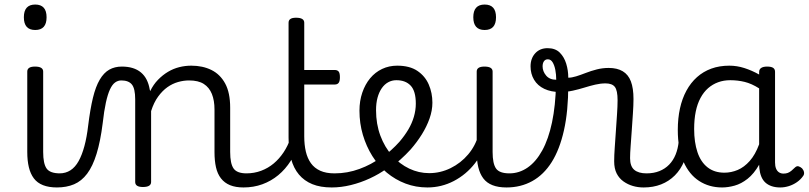

<svg xmlns="http://www.w3.org/2000/svg" viewBox="-20 -808 3559 845"><path d="M231 17Q195 17 169.5 7Q144 -3 129 -23Q114 -43 107 -72Q100 -101 100 -139V-493Q100 -504 108.5 -509.5Q117 -515 134 -515Q152 -515 161 -509.5Q170 -504 170 -493V-139Q170 -88 185 -66.5Q200 -45 244 -45Q255 -45 261 -35.5Q267 -26 266 -14Q265 -2 256.5 7.5Q248 17 231 17ZM135 -676Q110 -676 97.5 -690Q85 -704 85 -732Q85 -760 97.5 -774Q110 -788 135 -788Q160 -788 172.5 -774Q185 -760 185 -732Q185 -704 172.5 -690Q160 -676 135 -676Z M230 17Q221 17 216.5 7.5Q212 -2 213.5 -14Q215 -26 222 -35.5Q229 -45 242 -45Q269 -45 290 -58.5Q311 -72 326 -99Q341 -126 351.5 -165Q362 -204 368 -255Q377 -328 389 -377.5Q401 -427 419 -457.5Q437 -488 461 -501.5Q485 -515 516 -515Q525 -515 529.5 -505.5Q534 -496 533.5 -484Q533 -472 528 -463Q523 -454 514 -454Q499 -454 486.5 -445Q474 -436 464 -414.5Q454 -393 446 -356.5Q438 -320 432 -266Q422 -186 405 -131Q388 -76 363.5 -43.5Q339 -11 306 3Q273 17 230 17Z M1052 17Q1017 17 992.5 7Q968 -3 952.5 -23Q937 -43 930.5 -72Q924 -101 924 -139V-326Q924 -366 912.5 -394.5Q901 -423 877 -438.5Q853 -454 812 -454Q788 -454 763.5 -447Q739 -440 717 -424.5Q695 -409 676 -383Q657 -357 645 -319V-7Q645 4 636 9.5Q627 15 609 15Q592 15 583.5 9.5Q575 4 575 -7V-371Q575 -418 560.5 -436Q546 -454 514 -454Q501 -454 495 -463Q489 -472 489 -484Q489 -496 496 -505.5Q503 -515 516 -515Q543 -515 564 -508.5Q585 -502 600.5 -489Q616 -476 625.5 -457Q635 -438 639 -414L641 -407Q655 -436 675.5 -457Q696 -478 719.5 -492Q743 -506 769 -512.5Q795 -519 822 -519Q872 -519 910.5 -500Q949 -481 971 -440.5Q993 -400 993 -334V-139Q993 -88 1008 -66.5Q1023 -45 1065 -45Q1077 -45 1082.5 -35.5Q1088 -26 1087 -14Q1086 -2 1077.5 7.5Q1069 17 1052 17Z M1051 17Q1039 17 1033 7.5Q1027 -2 1028 -14Q1029 -26 1038 -35.5Q1047 -45 1064 -45Q1099 -45 1129.5 -56.5Q1160 -68 1184.5 -88.5Q1209 -109 1228 -137.5Q1247 -166 1258 -199Q1263 -212 1273.5 -211Q1284 -210 1292 -202Q1300 -194 1296 -183Q1283 -137 1259.5 -100Q1236 -63 1204.5 -37Q1173 -11 1134.5 3Q1096 17 1051 17Z M1440 17Q1390 17 1354.5 2.5Q1319 -12 1295.5 -40Q1272 -68 1261 -109Q1250 -150 1250 -202V-708Q1250 -719 1258 -724.5Q1266 -730 1283 -730Q1301 -730 1310 -724.5Q1319 -719 1319 -708V-500H1453Q1465 -500 1470.5 -493Q1476 -486 1476 -468Q1476 -451 1470.5 -443.5Q1465 -436 1453 -436H1319V-208Q1319 -171 1326 -141Q1333 -111 1348.5 -89.5Q1364 -68 1389.5 -56.5Q1415 -45 1452 -45Q1464 -45 1470 -35.5Q1476 -26 1475 -14Q1474 -2 1465.5 7.5Q1457 17 1440 17Z M1440 17Q1425 17 1419 7.5Q1413 -2 1415.5 -14Q1418 -26 1427.5 -35.5Q1437 -45 1453 -45Q1509 -45 1562 -64.5Q1615 -84 1655 -114Q1666 -121 1674.5 -117Q1683 -113 1687.5 -103Q1692 -93 1691.5 -82Q1691 -71 1682 -66Q1649 -42 1608 -23Q1567 -4 1524 6.5Q1481 17 1440 17Z M1659 -113Q1681 -129 1701 -147Q1721 -165 1738 -184Q1761 -211 1777 -238Q1793 -265 1801.5 -294Q1810 -323 1810 -352Q1810 -407 1787.5 -431Q1765 -455 1725 -455Q1712 -455 1706.5 -464.5Q1701 -474 1701.5 -487Q1702 -500 1709 -509.5Q1716 -519 1728 -519Q1783 -519 1817 -496Q1851 -473 1867 -436Q1883 -399 1883 -356Q1883 -322 1870.5 -286.5Q1858 -251 1836.5 -216.5Q1815 -182 1787 -150Q1766 -127 1742.5 -106Q1719 -85 1693 -66Z M1861 17Q1810 17 1765 0Q1720 -17 1682.5 -48Q1645 -79 1618.5 -121.5Q1592 -164 1577 -214.5Q1562 -265 1562 -321Q1562 -364 1574.5 -400.5Q1587 -437 1609 -463.5Q1631 -490 1661.5 -504.5Q1692 -519 1728 -519Q1740 -519 1746 -509.5Q1752 -500 1751.5 -487Q1751 -474 1743.5 -464.5Q1736 -455 1724 -455Q1705 -455 1688.5 -446Q1672 -437 1660 -419.5Q1648 -402 1641.5 -378Q1635 -354 1635 -323Q1635 -262 1654 -211Q1673 -160 1706 -123Q1739 -86 1781 -66Q1823 -46 1869 -46Q1918 -46 1963 -68Q2008 -90 2040.5 -128.5Q2073 -167 2086 -216Q2089 -225 2099 -225.5Q2109 -226 2118 -220.5Q2127 -215 2124 -203Q2109 -139 2070.5 -89.5Q2032 -40 1977.5 -11.5Q1923 17 1861 17Z M2209 17Q2173 17 2147.5 7Q2122 -3 2107 -23Q2092 -43 2085 -72Q2078 -101 2078 -139V-493Q2078 -504 2086.5 -509.5Q2095 -515 2112 -515Q2130 -515 2139 -509.5Q2148 -504 2148 -493V-139Q2148 -88 2163 -66.5Q2178 -45 2222 -45Q2233 -45 2239 -35.5Q2245 -26 2244 -14Q2243 -2 2234.5 7.5Q2226 17 2209 17ZM2113 -676Q2088 -676 2075.5 -690Q2063 -704 2063 -732Q2063 -760 2075.5 -774Q2088 -788 2113 -788Q2138 -788 2150.5 -774Q2163 -760 2163 -732Q2163 -704 2150.5 -690Q2138 -676 2113 -676Z M2209 17Q2194 17 2188 7.5Q2182 -2 2184.5 -14Q2187 -26 2196.5 -35.5Q2206 -45 2222 -45Q2265 -45 2302 -70.5Q2339 -96 2366.5 -146Q2394 -196 2409.5 -269.5Q2425 -343 2427 -438Q2427 -447 2435 -451Q2443 -455 2454 -454.5Q2465 -454 2473 -449Q2481 -444 2481 -434Q2481 -319 2462 -234.5Q2443 -150 2408 -94.5Q2373 -39 2322.5 -11Q2272 17 2209 17Z M2812 17Q2788 17 2765.5 10.5Q2743 4 2724 -9.5Q2705 -23 2694 -44.5Q2683 -66 2683 -98Q2683 -124 2685.5 -158.5Q2688 -193 2690.5 -231Q2693 -269 2695.5 -304.5Q2698 -340 2698 -367Q2698 -410 2686 -425.5Q2674 -441 2645 -441Q2623 -441 2599.5 -435.5Q2576 -430 2552 -422.5Q2528 -415 2501 -409Q2474 -403 2445 -403Q2405 -403 2375.5 -417Q2346 -431 2330.5 -457Q2315 -483 2315 -516Q2315 -551 2335.5 -573.5Q2356 -596 2390 -596Q2424 -596 2443.5 -576.5Q2463 -557 2472 -527.5Q2481 -498 2481 -466Q2496 -466 2515.5 -472Q2535 -478 2558 -487Q2581 -496 2606.5 -502.5Q2632 -509 2659 -509Q2696 -509 2720.5 -494.5Q2745 -480 2756.5 -450Q2768 -420 2768 -372Q2768 -345 2765.5 -309Q2763 -273 2760.5 -235.5Q2758 -198 2755.5 -165.5Q2753 -133 2753 -112Q2753 -76 2771.5 -60.5Q2790 -45 2825 -45Q2837 -45 2843.5 -35.5Q2850 -26 2849 -14Q2848 -2 2839 7.5Q2830 17 2812 17ZM2428 -457Q2428 -480 2424 -500.5Q2420 -521 2412 -534Q2404 -547 2391 -547Q2380 -547 2374 -538.5Q2368 -530 2368 -516Q2368 -494 2383.5 -475.5Q2399 -457 2428 -457Z M2813 17Q2801 17 2795 7.5Q2789 -2 2790 -14Q2791 -26 2800 -35.5Q2809 -45 2826 -45Q2857 -45 2882 -55Q2907 -65 2925 -83.5Q2943 -102 2953.5 -128Q2964 -154 2967 -186Q2968 -199 2979 -203.5Q2990 -208 3000.5 -203.5Q3011 -199 3010 -186Q3007 -137 2991.5 -99.5Q2976 -62 2950 -36Q2924 -10 2889.5 3.5Q2855 17 2813 17Z M3158 17Q3101 17 3057 -11.5Q3013 -40 2988 -96.5Q2963 -153 2963 -236Q2963 -287 2972.5 -330.5Q2982 -374 3001 -409Q3020 -444 3047.5 -468.5Q3075 -493 3110.5 -506Q3146 -519 3190 -519Q3223 -519 3256 -508.5Q3289 -498 3321 -480V-491Q3321 -503 3330 -509Q3339 -515 3356 -515Q3374 -515 3382.5 -509.5Q3391 -504 3391 -492V-93Q3391 -77 3395.5 -66Q3400 -55 3408.5 -49.5Q3417 -44 3428 -44Q3439 -44 3447 -47Q3455 -50 3463 -56.5Q3471 -63 3480 -72Q3487 -78 3494.5 -76Q3502 -74 3510 -67Q3517 -59 3518.5 -50Q3520 -41 3515 -34Q3504 -18 3487.5 -6.5Q3471 5 3452 11Q3433 17 3414 17Q3393 17 3376.5 11.5Q3360 6 3348.5 -4.5Q3337 -15 3330.5 -31Q3324 -47 3322 -67Q3322 -70 3321.5 -74.5Q3321 -79 3321 -83Q3298 -43 3270 -21Q3242 1 3213 9Q3184 17 3158 17ZM3035 -240Q3035 -182 3049.5 -138.5Q3064 -95 3094 -71.5Q3124 -48 3168 -48Q3198 -48 3226.5 -60Q3255 -72 3279.5 -99.5Q3304 -127 3321 -173V-419Q3288 -440 3257.5 -447.5Q3227 -455 3194 -455Q3165 -455 3140.5 -446Q3116 -437 3096.5 -420Q3077 -403 3063 -377Q3049 -351 3042 -317Q3035 -283 3035 -240Z"/></svg>

Font: Playwrite BE WAL Light
Style: Regular
Weight: 300
Version: Version 1.002